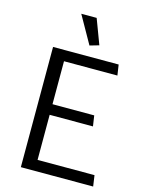

<svg xmlns="http://www.w3.org/2000/svg" viewBox="-131 -972 785 1049"><g transform="rotate(15 261.0 -447.5)"><path d="M502 0 493 -62H171V-317H416L407 -377H171V-620H473L464 -680H93V0ZM283 -739 335 -754 282 -895H195Z"/></g></svg>

Font: Catamaran
Style: Regular
Weight: 400
Designer: Pria Ravichandran
Version: Version 2.000